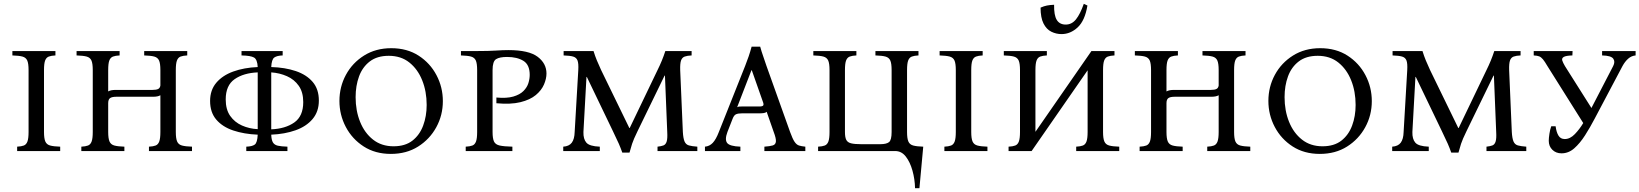

<svg xmlns="http://www.w3.org/2000/svg" viewBox="-20 -793 8607 1008"><path d="M211 -100Q211 -66 218 -50Q225 -34 243.5 -29Q262 -24 296 -23V0H70V-23Q92 -24 105 -29Q118 -34 124 -50Q130 -66 130 -100V-425Q130 -460 123 -475.5Q116 -491 98 -496Q80 -501 45 -502V-525H271V-502Q249 -501 236 -496Q223 -491 217 -475.5Q211 -460 211 -425Z M903 -100Q903 -66 910 -50Q917 -34 935.5 -29Q954 -24 988 -23V0H762V-23Q784 -24 797 -29Q810 -34 816 -50Q822 -66 822 -100V-293Q809 -285 783 -285H590Q568 -285 558 -278Q548 -271 548 -251V-100Q548 -66 555 -50Q562 -34 580.5 -29Q599 -24 633 -23V0H407V-23Q429 -24 442 -29Q455 -34 461 -50Q467 -66 467 -100V-425Q467 -460 460 -475.5Q453 -491 435 -496Q417 -501 382 -502V-525H608V-502Q586 -501 573 -496Q560 -491 554 -475.5Q548 -460 548 -425V-313Q561 -321 588 -321H781Q801 -321 810.5 -326Q820 -331 822 -344V-425Q822 -460 815 -475.5Q808 -491 790 -496Q772 -501 737 -502V-525H963V-502Q941 -501 928 -496Q915 -491 909 -475.5Q903 -460 903 -425Z M1273 0V-23Q1304 -24 1317.5 -34Q1331 -44 1333 -86Q1261 -89 1204.5 -108Q1148 -127 1115.5 -165Q1083 -203 1083 -263Q1083 -320 1115.5 -358.5Q1148 -397 1204.5 -417.5Q1261 -438 1333 -441Q1331 -481 1313.5 -491Q1296 -501 1248 -502V-525H1464V-502Q1434 -501 1420 -491Q1406 -481 1404 -441Q1476 -439 1532.5 -420Q1589 -401 1621.5 -363Q1654 -325 1654 -265Q1654 -207 1621 -168Q1588 -129 1531.5 -109Q1475 -89 1404 -86Q1405 -58 1413 -45Q1421 -32 1439 -28Q1457 -24 1489 -23V0ZM1165 -271Q1165 -218 1188.5 -184.5Q1212 -151 1250.5 -134Q1289 -117 1333 -115V-413Q1259 -410 1212 -377.5Q1165 -345 1165 -271ZM1572 -257Q1572 -309 1548.5 -342.5Q1525 -376 1486.5 -393Q1448 -410 1404 -413V-114Q1478 -117 1525 -150Q1572 -183 1572 -257Z M2034 -540Q2117 -540 2177.5 -501Q2238 -462 2271.5 -398.5Q2305 -335 2305 -262Q2305 -188 2270.5 -125Q2236 -62 2175 -23.5Q2114 15 2032 15Q1950 15 1889.5 -24Q1829 -63 1795.5 -126.5Q1762 -190 1762 -263Q1762 -337 1796 -400Q1830 -463 1891.5 -501.5Q1953 -540 2034 -540ZM2046 -25Q2107 -25 2145 -54.5Q2183 -84 2201.5 -133.5Q2220 -183 2220 -242Q2220 -313 2196.5 -371.5Q2173 -430 2129 -465Q2085 -500 2021 -500Q1960 -500 1921.5 -470.5Q1883 -441 1865 -392Q1847 -343 1847 -283Q1847 -212 1870.5 -153.5Q1894 -95 1938.5 -60Q1983 -25 2046 -25Z M2425 0V-23Q2447 -24 2460 -29Q2473 -34 2479 -50Q2485 -66 2485 -100V-425Q2485 -460 2478 -475.5Q2471 -491 2453 -496Q2435 -501 2400 -502V-525H2485Q2547 -525 2583.5 -527.5Q2620 -530 2649 -530Q2756 -530 2802.5 -495Q2849 -460 2849 -407Q2849 -380 2836 -349.5Q2823 -319 2793 -294Q2763 -269 2712 -256.5Q2661 -244 2586 -251V-281Q2640 -276 2674.5 -286Q2709 -296 2728 -315Q2747 -334 2754 -356.5Q2761 -379 2761 -400Q2761 -453 2728 -473.5Q2695 -494 2642 -494Q2603 -494 2584.5 -482.5Q2566 -471 2566 -425V-100Q2566 -66 2573.5 -50Q2581 -34 2603.5 -29Q2626 -24 2670 -23V0Z M3247 8Q3239 -15 3229 -38Q3219 -61 3198 -104L3061 -389H3059L3043 -100Q3042 -63 3058.5 -44Q3075 -25 3129 -23V0H2937V-23Q2968 -25 2982 -44Q2996 -63 2997 -100L3016 -425Q3018 -460 3012 -475.5Q3006 -491 2989 -496Q2972 -501 2939 -502V-525H3096Q3104 -499 3113.5 -476Q3123 -453 3136 -425L3284 -121H3286L3432 -425Q3444 -449 3454.5 -474.5Q3465 -500 3473 -525H3611V-502Q3588 -501 3574.5 -496Q3561 -491 3555.5 -475.5Q3550 -460 3551 -425L3565 -100Q3567 -66 3574 -50Q3581 -34 3597 -29.5Q3613 -25 3641 -23V0H3432V-23Q3451 -25 3463 -29.5Q3475 -34 3480 -50Q3485 -66 3483 -100L3471 -396H3469L3327 -104Q3306 -61 3298.5 -38Q3291 -15 3285 8Z M4128 -100Q4141 -64 4151.5 -48.5Q4162 -33 4175 -29Q4188 -25 4208 -23V0H3993V-23Q4022 -25 4037 -29.5Q4052 -34 4053.5 -50Q4055 -66 4042 -100L4005 -206Q4000 -201 3990 -199.5Q3980 -198 3969 -198H3876Q3855 -198 3844 -193Q3833 -188 3826 -169L3799 -100Q3784 -60 3797.5 -42.5Q3811 -25 3867 -23V0H3681V-23Q3705 -25 3722 -43Q3739 -61 3754 -100L3892 -447Q3902 -472 3910.5 -497Q3919 -522 3926 -548H3971Q3978 -522 3987 -497Q3996 -472 4004 -447ZM3968 -234Q3983 -234 3987 -239.5Q3991 -245 3984 -262L3927 -424H3925L3850 -230Q3855 -233 3861.5 -233.5Q3868 -234 3876 -234Z M4784 195Q4783 148 4770.5 103Q4758 58 4735.5 29Q4713 0 4680 0H4275V-23Q4297 -24 4310 -29Q4323 -34 4329 -50Q4335 -66 4335 -100V-425Q4335 -460 4328 -475.5Q4321 -491 4303 -496Q4285 -501 4250 -502V-525H4476V-502Q4454 -501 4441 -496Q4428 -491 4422 -475.5Q4416 -460 4416 -425V-100Q4416 -72 4423 -58.5Q4430 -45 4448.5 -40.5Q4467 -36 4501 -36H4601Q4634 -36 4647.5 -47Q4661 -58 4661 -100V-425Q4661 -460 4654 -475.5Q4647 -491 4629 -496Q4611 -501 4576 -502V-525H4802V-502Q4780 -501 4767 -496Q4754 -491 4748 -475.5Q4742 -460 4742 -425V-100Q4742 -66 4749 -50Q4756 -34 4774.5 -29Q4793 -24 4827 -23L4807 195Z M5079 -100Q5079 -66 5086 -50Q5093 -34 5111.5 -29Q5130 -24 5164 -23V0H4938V-23Q4960 -24 4973 -29Q4986 -34 4992 -50Q4998 -66 4998 -100V-425Q4998 -460 4991 -475.5Q4984 -491 4966 -496Q4948 -501 4913 -502V-525H5139V-502Q5117 -501 5104 -496Q5091 -491 5085 -475.5Q5079 -460 5079 -425Z M5396 0H5275V-23Q5297 -24 5310 -29Q5323 -34 5329 -50Q5335 -66 5335 -100V-425Q5335 -460 5328 -475.5Q5321 -491 5303 -496Q5285 -501 5250 -502V-525H5476V-502Q5454 -501 5441 -496Q5428 -491 5422 -475.5Q5416 -460 5416 -425V-101L5710 -525H5831V-502Q5809 -501 5796 -496Q5783 -491 5777 -475.5Q5771 -460 5771 -425V-100Q5771 -66 5778 -50Q5785 -34 5803.5 -29Q5822 -24 5856 -23V0H5630V-23Q5652 -24 5665 -29Q5678 -34 5684 -50Q5690 -66 5690 -100V-424ZM5670 -773 5689 -764Q5676 -685 5638 -649.5Q5600 -614 5553 -614Q5525 -614 5499.5 -626.5Q5474 -639 5458.5 -669.5Q5443 -700 5443 -753Q5461 -761 5476.5 -764Q5492 -767 5514 -768Q5513 -713 5528 -688.5Q5543 -664 5575 -664Q5607 -664 5629 -691.5Q5651 -719 5670 -773Z M6459 -100Q6459 -66 6466 -50Q6473 -34 6491.5 -29Q6510 -24 6544 -23V0H6318V-23Q6340 -24 6353 -29Q6366 -34 6372 -50Q6378 -66 6378 -100V-293Q6365 -285 6339 -285H6146Q6124 -285 6114 -278Q6104 -271 6104 -251V-100Q6104 -66 6111 -50Q6118 -34 6136.5 -29Q6155 -24 6189 -23V0H5963V-23Q5985 -24 5998 -29Q6011 -34 6017 -50Q6023 -66 6023 -100V-425Q6023 -460 6016 -475.5Q6009 -491 5991 -496Q5973 -501 5938 -502V-525H6164V-502Q6142 -501 6129 -496Q6116 -491 6110 -475.5Q6104 -460 6104 -425V-313Q6117 -321 6144 -321H6337Q6357 -321 6366.5 -326Q6376 -331 6378 -344V-425Q6378 -460 6371 -475.5Q6364 -491 6346 -496Q6328 -501 6293 -502V-525H6519V-502Q6497 -501 6484 -496Q6471 -491 6465 -475.5Q6459 -460 6459 -425Z M6911 -540Q6994 -540 7054.5 -501Q7115 -462 7148.5 -398.5Q7182 -335 7182 -262Q7182 -188 7147.5 -125Q7113 -62 7052 -23.5Q6991 15 6909 15Q6827 15 6766.5 -24Q6706 -63 6672.5 -126.5Q6639 -190 6639 -263Q6639 -337 6673 -400Q6707 -463 6768.5 -501.5Q6830 -540 6911 -540ZM6923 -25Q6984 -25 7022 -54.5Q7060 -84 7078.5 -133.5Q7097 -183 7097 -242Q7097 -313 7073.5 -371.5Q7050 -430 7006 -465Q6962 -500 6898 -500Q6837 -500 6798.5 -470.5Q6760 -441 6742 -392Q6724 -343 6724 -283Q6724 -212 6747.5 -153.5Q6771 -95 6815.5 -60Q6860 -25 6923 -25Z M7599 8Q7591 -15 7581 -38Q7571 -61 7550 -104L7413 -389H7411L7395 -100Q7394 -63 7410.5 -44Q7427 -25 7481 -23V0H7289V-23Q7320 -25 7334 -44Q7348 -63 7349 -100L7368 -425Q7370 -460 7364 -475.5Q7358 -491 7341 -496Q7324 -501 7291 -502V-525H7448Q7456 -499 7465.5 -476Q7475 -453 7488 -425L7636 -121H7638L7784 -425Q7796 -449 7806.5 -474.5Q7817 -500 7825 -525H7963V-502Q7940 -501 7926.5 -496Q7913 -491 7907.5 -475.5Q7902 -460 7903 -425L7917 -100Q7919 -66 7926 -50Q7933 -34 7949 -29.5Q7965 -25 7993 -23V0H7784V-23Q7803 -25 7815 -29.5Q7827 -34 7832 -50Q7837 -66 7835 -100L7823 -396H7821L7679 -104Q7658 -61 7650.5 -38Q7643 -15 7637 8Z M8178 12Q8149 12 8130 -6.5Q8111 -25 8111 -54Q8111 -68 8114.5 -91Q8118 -114 8124 -130H8147Q8151 -99 8162 -81Q8173 -63 8195 -63Q8223 -63 8248 -89Q8273 -115 8292 -147L8104 -446Q8090 -470 8080.5 -481.5Q8071 -493 8061 -497Q8051 -501 8032 -502V-525H8236L8235 -502Q8201 -501 8189.5 -494Q8178 -487 8182 -475Q8186 -463 8196 -446L8335 -226L8449 -446Q8461 -469 8449.5 -485Q8438 -501 8391 -502V-525H8567V-502Q8545 -500 8528 -485Q8511 -470 8498 -446L8352 -170Q8328 -124 8301.5 -82.5Q8275 -41 8245 -14.5Q8215 12 8178 12Z"/></svg>

Font: Bona Nova SC
Style: Regular
Weight: 400
Designer: Mateusz Machalski
Foundry: Capitalics
Version: Version 4.001; ttfautohint (v1.8.4.7-5d5b)